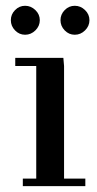

<svg xmlns="http://www.w3.org/2000/svg" viewBox="-20 -637 332 657"><path d="M31.5 -533Q17.1 -547.9 17.1 -567.9Q17.1 -587.9 31.5 -602.5Q45.9 -617.2 65.9 -617.2Q85.9 -617.2 101.1 -602.5Q116.2 -587.9 116.2 -567.9Q116.2 -547.9 101.1 -533Q85.9 -518.1 65.9 -518.1Q45.9 -518.1 31.5 -533ZM32.2 -411.1V-439H196.8L199.2 -411.1V-25.9H272V0H58.1V-25.9H104V-411.1ZM201.4 -533Q187 -547.9 187 -567.9Q187 -587.9 201.4 -602.5Q215.8 -617.2 235.8 -617.2Q255.9 -617.2 271 -602.5Q286.1 -587.9 286.1 -567.9Q286.1 -547.9 271 -533Q255.9 -518.1 235.8 -518.1Q215.8 -518.1 201.4 -533Z"/></svg>

Font: Dehuti
Style: Bold
Weight: 700
Version: Version 1.2